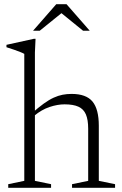

<svg xmlns="http://www.w3.org/2000/svg" viewBox="-20 -901 586 921"><path d="M325.5 -17.5 403 -33.5V-283.5Q403 -326.5 392 -352.2Q381 -378 356.2 -389.2Q331.5 -400.5 289.5 -400.5Q256 -400.5 217.8 -387.8Q179.5 -375 144 -345.5L130.5 -355.5Q163.5 -385 189.5 -403.8Q215.5 -422.5 237.5 -432.5Q259.5 -442.5 280.2 -446.5Q301 -450.5 323.5 -450.5Q393.5 -450.5 423.8 -413.8Q454 -377 454 -298V-33.5L532 -17.5V0H325.5ZM225 0H19.5V-17.5L96.5 -33.5V-642.5Q90 -646.5 77.2 -651.5Q64.5 -656.5 47.5 -662.5Q30.5 -668.5 11 -674.5V-686L143 -715H150.5L147.5 -649.5V-33.5L225 -17.5ZM266.5 -844.5H283L170.5 -753.5H138.5L250 -881H299L410.5 -753.5H378.5Z"/></svg>

Font: Newsreader 16pt Light
Style: Regular
Weight: 300
Designer: Hugues Gentile
Foundry: Production Type
Version: Version 1.003